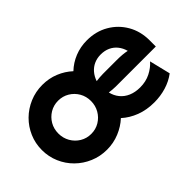

<svg xmlns="http://www.w3.org/2000/svg" viewBox="-69 -674 931 931"><g transform="rotate(-45 396.0 -209.0)"><path d="M250 13.9Q203.5 13.9 162.5 -3.5Q121.5 -20.8 90.6 -51.4Q59.7 -81.9 42.4 -122.2Q25 -162.5 25 -208.3Q25 -254.2 42.4 -294.4Q59.7 -334.7 90.6 -365.3Q121.5 -395.8 162.5 -413.2Q203.5 -430.6 250 -430.6Q295.1 -430.6 334.4 -414.6Q373.6 -398.6 403.5 -370.8Q433.3 -399.3 472.2 -414.9Q511.1 -430.6 555.6 -430.6Q617.4 -430.6 666 -402.4Q714.6 -374.3 742.7 -325.7Q770.8 -277.1 770.8 -215.3V-172.9H495.8Q484.7 -172.9 474 -174Q463.2 -175 452.1 -176.4Q458.3 -149.3 475 -128.8Q491.7 -108.3 517.7 -97.2Q543.8 -86.1 577.1 -86.1Q616.7 -86.1 648.3 -102.1Q679.9 -118.1 700 -141.7L726.4 -33.3Q695.1 -9.7 655.9 2.1Q616.7 13.9 574.3 13.9Q522.2 13.9 479.5 -2.4Q436.8 -18.8 405.6 -47.2Q375.7 -19.4 335.4 -2.8Q295.1 13.9 250 13.9ZM250 -94.4Q281.2 -94.4 306.6 -109.7Q331.9 -125 346.9 -151Q361.8 -177.1 361.8 -208.3Q361.8 -240.3 346.9 -266Q331.9 -291.7 306.6 -306.9Q281.2 -322.2 250 -322.2Q218.8 -322.2 193.4 -306.9Q168.1 -291.7 153.1 -266Q138.2 -240.3 138.2 -208.3Q138.2 -177.1 153.1 -151Q168.1 -125 193.4 -109.7Q218.8 -94.4 250 -94.4ZM449.3 -256.9Q461.1 -258.3 472.6 -259.4Q484 -260.4 495.8 -260.4H590.3Q609.7 -260.4 627.1 -259Q644.4 -257.6 659.7 -254.2Q652.8 -279.2 638.2 -297.2Q623.6 -315.3 602.4 -325Q581.2 -334.7 554.2 -334.7Q529.2 -334.7 508.3 -325.3Q487.5 -316 472.6 -298.6Q457.6 -281.2 449.3 -256.9Z"/></g></svg>

Font: Afacad Flux
Style: Bold
Weight: 700
Designer: Kristian Moeller
Foundry: Dicotype
Version: Version 1.100